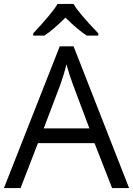

<svg xmlns="http://www.w3.org/2000/svg" viewBox="-20 -951 673 971"><path d="M432.1 -301.8 349.1 -522.9Q333 -564.9 315.9 -626Q305.2 -579.1 285.2 -522.9L201.2 -301.8ZM546.9 0 458 -227.1H171.9L84 0H0L282.2 -716.8H352.1L632.8 0ZM477.1 -771H418.9Q376 -797.9 311 -861.8Q244.6 -796.4 204.1 -771H147.9V-782.2Q247.1 -888.2 271 -931.2H352.1Q374 -889.6 477.1 -782.2Z"/></svg>

Font: OpenSans
Style: Regular
Weight: 400
Foundry: Ascender Corporation
Version: Version 1.10